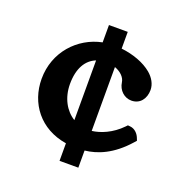

<svg xmlns="http://www.w3.org/2000/svg" viewBox="-125 -760 890 922"><g transform="rotate(20 320.0 -299.0)"><path d="M277 -646V-557.4C156.4 -533.1 61.3 -429.7 61.3 -293.5C61.3 -168.7 139.4 -63.5 277 -41.7V48H373V-39.6C435.8 -46.5 509.6 -74.7 583.2 -158.2L593.4 -169.7L587.7 -184C581 -200.7 564.7 -221 539.3 -223.4L527.3 -224.5L519 -215.9C471.4 -166.8 415.4 -145 373 -139.9V-466.2C406.5 -454.1 426.4 -431.3 429.4 -409C434.8 -369.6 465.5 -341.7 501.7 -341.7C545.8 -341.7 571.4 -376.6 571.4 -420.9C571.4 -450.8 554.9 -479.5 529.1 -501C491 -532.8 433.9 -553.6 373 -560.5V-646ZM277 -160.1C230.1 -188.5 197.8 -245.1 197.8 -316.3C197.8 -396.3 228 -446 277 -465.2Z"/></g></svg>

Font: Linux Libertine Mono O 
Style: Mono Bold
Weight: 400
Designer: Philipp H. Poll
Foundry: Philipp H. Poll
Version: Version 5.1.7